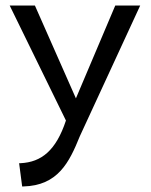

<svg xmlns="http://www.w3.org/2000/svg" viewBox="-20 -471 545 693"><path d="M15 -451 218 -36C182 73 129 114 55 118H49L60 202H64C189 199 230 115 268 21L486 -451H396L254 -116L106 -451Z"/></svg>

Font: Charger Sport
Style: SeBdNrw
Weight: 600
Designer: Jasper
Foundry: Cannot Into Space Fonts
Version: Version 1.1